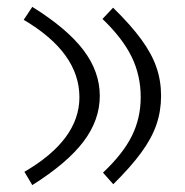

<svg xmlns="http://www.w3.org/2000/svg" viewBox="-20 -535 536 557"><path d="M73.7 -515.1 48.8 -477.5Q210.4 -382.3 210.4 -252.9Q210.4 -129.4 50.8 -36.6L73.7 2Q175.3 -62 222.4 -124.5Q269.5 -187 269.5 -256.8Q269.5 -326.7 222.4 -389.2Q175.3 -451.7 73.7 -515.1ZM308.1 -512.7 277.3 -480Q335.4 -424.3 361.8 -370.4Q388.2 -316.4 388.2 -252.9Q388.2 -192.4 362.5 -140.6Q336.9 -88.9 278.8 -34.2L308.6 -0.5Q359.9 -51.3 390.1 -92.8Q420.4 -134.3 433.8 -173.6Q447.3 -212.9 447.3 -256.8Q447.3 -300.8 433.8 -339.8Q420.4 -378.9 390.1 -420.4Q359.9 -461.9 308.1 -512.7Z"/></svg>

Font: Pinar-VF-FD
Style: Regular
Weight: 300
Designer: Amin Abedi
Version: Version 3.0